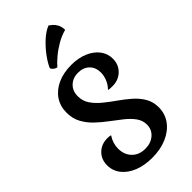

<svg xmlns="http://www.w3.org/2000/svg" viewBox="-338 -1196 1306 1306"><g transform="rotate(-45 315.5 -543.0)"><path d="M226 -630Q226 -584 250.5 -548Q275 -512 313.5 -480.5Q352 -449 395 -419Q438 -389 476.5 -355.5Q515 -322 539 -281Q563 -240 563 -187Q563 -125 528 -77Q493 -29 431 -2Q369 25 289 25Q214 25 157 2Q100 -21 67.5 -62Q35 -103 35 -157Q35 -213 72 -249.5Q109 -286 166 -286Q187 -286 199 -282Q168 -236 168 -184Q168 -125 204 -88.5Q240 -52 299 -52Q353 -52 388 -82.5Q423 -113 423 -160Q423 -201 399 -234Q375 -267 337.5 -297Q300 -327 258 -358Q216 -389 178.5 -424.5Q141 -460 117 -504Q93 -548 93 -605Q93 -667 124.5 -713.5Q156 -760 213 -786Q270 -812 346 -812Q413 -812 465 -790Q517 -768 546.5 -729.5Q576 -691 576 -641Q576 -585 538 -548Q500 -511 443 -511Q431 -511 420.5 -511.5Q410 -512 402 -515Q426 -539 439 -570.5Q452 -602 452 -633Q452 -682 421.5 -712Q391 -742 341 -742Q290 -742 258 -711Q226 -680 226 -630ZM227 -900Q243 -937 275 -980Q307 -1023 347 -1059.5Q387 -1096 426 -1111Q434 -1106 448 -1094Q462 -1082 473 -1062Q484 -1042 485 -1010Q440 -998 398 -973.5Q356 -949 322 -920.5Q288 -892 267 -867Q252 -870 240.5 -879.5Q229 -889 227 -900Z"/></g></svg>

Font: Merienda SemiBold
Style: Regular
Weight: 600
Designer: Eduardo Rodriguez Tunni
Foundry: Eduardo Rodriguez Tunni
Version: Version 2.001; ttfautohint (v1.8.4.7-5d5b)